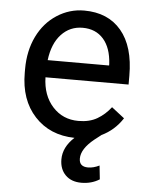

<svg xmlns="http://www.w3.org/2000/svg" viewBox="-53 -581 636 824"><g transform="rotate(5 265.0 -169.5)"><path d="M486.8 -92.3 431.6 -135.3Q406.7 -103 373.5 -83.5Q340.3 -64 292.5 -64Q225.1 -64 181.4 -112.1Q137.7 -160.2 135.7 -238.3H493.7V-275.9Q493.7 -402.3 436.5 -470.2Q379.4 -538.1 276.4 -538.1Q213.4 -538.1 159.4 -503.2Q105.5 -468.3 75.4 -406.5Q45.4 -344.7 45.4 -266.1V-250Q45.4 -133.3 110.6 -62.7Q175.8 7.8 282.2 9.8Q234.4 53.7 234.4 106.4Q234.4 148.4 259.5 173.8Q284.7 199.2 328.1 199.2Q372.1 199.2 406.2 177.7L399.9 118.7Q374.5 131.3 351.1 131.3Q313 131.3 313 96.2Q313 54.2 368.2 9.8L396.5 -12.2H396Q452.1 -38.6 486.8 -92.3ZM276.4 -463.9Q333 -463.9 366.2 -426Q399.4 -388.2 403.3 -319.3V-312.5H138.7Q147.5 -384.3 184.6 -424.1Q221.7 -463.9 276.4 -463.9Z"/></g></svg>

Font: FAU Chimera
Style: Regular
Weight: 400
Version: Version 1.002;hotconv 1.0.117;makeotfexe 2.5.65602